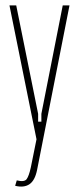

<svg xmlns="http://www.w3.org/2000/svg" viewBox="-20 -515 292 710"><path d="M40 -495 121 -94V-65H133V-94L212 -495H237L117 114Q109 153 88.5 166.5Q68 180 36 172L42 152Q70 159 78.5 147.5Q87 136 94 104L115 0L15 -495Z"/></svg>

Font: Moniqa Thin Paragraph
Style: Regular
Weight: 100
Designer: Rajesh Rajput
Foundry: Rajesh Rajput
Version: Version 1.000